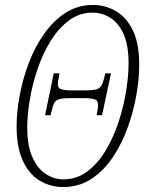

<svg xmlns="http://www.w3.org/2000/svg" viewBox="-20 -744 591 775"><path d="M235 11Q183 11 140 -15Q97 -41 72 -95.5Q47 -150 47 -234Q47 -292 59.5 -359Q72 -426 96.5 -490.5Q121 -555 158.5 -608Q196 -661 245 -692.5Q294 -724 356 -724Q404 -724 446.5 -700Q489 -676 515.5 -623Q542 -570 542 -483Q542 -427 530.5 -361Q519 -295 495.5 -229.5Q472 -164 435.5 -109.5Q399 -55 349 -22Q299 11 235 11ZM236 -20Q290 -20 332.5 -52Q375 -84 406.5 -136.5Q438 -189 458.5 -251.5Q479 -314 489 -376Q499 -438 499 -488Q499 -561 479 -606Q459 -651 425.5 -672Q392 -693 353 -693Q301 -693 259 -662Q217 -631 185 -579.5Q153 -528 132 -466.5Q111 -405 100.5 -342.5Q90 -280 90 -228Q90 -156 110.5 -110Q131 -64 164.5 -42Q198 -20 236 -20ZM162 -279 197 -448H220L217 -431Q209 -397 219 -388Q229 -379 272 -379H321Q350 -379 365.5 -382.5Q381 -386 388 -396.5Q395 -407 400 -427L405 -448H428L392 -279H370L374 -301Q379 -330 369.5 -339Q360 -348 314 -348H266Q237 -348 222 -344.5Q207 -341 200.5 -331Q194 -321 190 -301L184 -279Z"/></svg>

Font: Noto Serif ExtraCondensed ExtraLight
Style: Italic
Weight: 200
Width: 2
Italic angle: -12°
Designer: Monotype Design Team
Foundry: Monotype Imaging Inc.
Version: Version 2.014; ttfautohint (v1.8.4.7-5d5b)